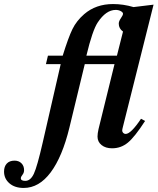

<svg xmlns="http://www.w3.org/2000/svg" viewBox="-206 -724 782 949"><path d="M553 -701 402 -99Q398 -84 398 -79Q398 -72 403 -67Q408 -62 415 -62Q441 -62 491 -137L511 -126Q460 -47 426 -19Q392 9 348 9Q316 9 296 -7Q276 -23 276 -49Q276 -64 281 -86L360 -407H213L137 -93Q102 51 44.5 128Q-13 205 -89 205Q-133 205 -159.5 182Q-186 159 -186 124Q-186 99 -172.5 84.5Q-159 70 -134 70Q-113 70 -100 83Q-87 96 -87 117Q-87 130 -95 140Q-103 150 -103 157Q-103 170 -81 170Q-55 170 -38.5 134.5Q-22 99 5 -19L94 -407H21L31 -449H104Q132 -539 152 -580Q172 -621 210 -654Q268 -704 353 -704Q403 -704 454 -689ZM372 -449 402 -568Q381 -583 381 -607Q381 -619 391.5 -634Q402 -649 402 -656Q402 -663 391 -669Q380 -675 366 -675Q318 -675 277 -613Q251 -574 221 -449Z"/></svg>

Font: STIX
Style: Bold Italic
Weight: 700
Italic angle: -16.33°
Designer: MicroPress Inc., with final additions and corrections provided by Coen Hoffman, Elsevier (retired)
Version: Version 1.1.1